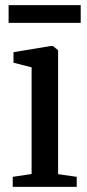

<svg xmlns="http://www.w3.org/2000/svg" viewBox="-20 -727 339 747"><path d="M29.5 0V-39L103 -50V-465L32.5 -483V-524L177 -548H185.5L206 -532V-49.5L278.5 -39V0ZM294 -707V-638H13.5V-707Z"/></svg>

Font: Merriweather 60pt
Style: Regular
Weight: 400
Version: Version 2.100